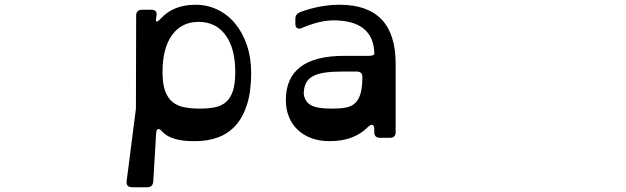

<svg xmlns="http://www.w3.org/2000/svg" viewBox="-20 -580 2636 808"><path d="M970 -277Q970 -377 929 -432.5Q888 -488 816 -488Q744 -488 704 -432.5Q664 -377 664 -277Q664 -227 675 -197Q686 -167 706.5 -150.5Q727 -134 756 -128.5Q785 -123 821 -123Q857 -123 884.5 -128.5Q912 -134 931 -150.5Q950 -167 960 -197Q970 -227 970 -277ZM625 184Q623 208 600 208H536Q510 208 513 182L552 -123L553 -514Q553 -539 578 -539H616Q644 -539 638 -512V-509Q630 -474 656 -501Q709 -560 803 -560Q852 -560 895 -539.5Q938 -519 969.5 -481Q1001 -443 1019 -390Q1037 -337 1037 -273Q1037 -196 1020 -141.5Q1003 -87 972 -52.5Q941 -18 898 -2Q855 14 803 14Q793 14 775 13.5Q757 13 737 9.5Q717 6 697 -2.5Q677 -11 663 -26Q652 -39 645 -37Q638 -35 637 -18Z M1380 -123Q1413 -123 1436.5 -127.5Q1460 -132 1475 -146.5Q1490 -161 1497.5 -187Q1505 -213 1505 -256Q1505 -279 1481 -279H1424Q1378 -279 1347.5 -274.5Q1317 -270 1298 -260Q1279 -250 1270 -234.5Q1261 -219 1259 -198Q1258 -190 1258.5 -183.5Q1259 -177 1262 -169Q1268 -153 1279 -144Q1290 -135 1305 -130.5Q1320 -126 1339 -124.5Q1358 -123 1380 -123ZM1409 -560Q1645 -560 1645 -312V-24Q1645 0 1621 0H1580Q1555 0 1555 -24V-35Q1555 -52 1547.5 -54.5Q1540 -57 1528 -45Q1499 -16 1459.5 -1Q1420 14 1366 14Q1324 14 1290.5 1.5Q1257 -11 1233 -33.5Q1209 -56 1196 -88Q1183 -120 1183 -159Q1183 -345 1429 -345H1531Q1555 -345 1555 -354Q1555 -417 1517 -453.5Q1479 -490 1400 -494Q1361 -496 1324 -487Q1287 -478 1252 -463Q1239 -457 1231 -461.5Q1223 -466 1223 -480V-501Q1223 -521 1243 -529Q1327 -560 1409 -560Z"/></svg>

Font: OpenDyslexic 3
Style: Regular
Weight: 400
Designer: Abelardo Gonzalez
Version: Version 1.000;PS 001.001;hotconv 1.0.56